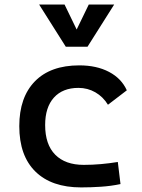

<svg xmlns="http://www.w3.org/2000/svg" viewBox="-20 -815 626 845"><path d="M336.9 9.8Q207 9.8 136 -59.8Q64.9 -129.4 64.9 -259.8Q64.9 -386.7 133.5 -457Q202.1 -527.3 329.1 -527.3Q405.3 -527.3 460 -498.5Q514.6 -469.7 538.1 -417.5L455.1 -354Q433.6 -389.2 399.7 -408.7Q365.7 -428.2 325.2 -428.2Q255.9 -428.2 217.3 -385.5Q178.7 -342.8 178.7 -264.6Q178.7 -179.2 222.9 -134.3Q267.1 -89.4 348.6 -89.4Q386.7 -89.4 424.6 -92.8Q462.4 -96.2 498.5 -102.1L510.3 -4.9Q468.8 3.9 424.3 6.8Q379.9 9.8 336.9 9.8ZM269.5 -609.4 152.3 -794.9H264.2L317.4 -685.1L370.6 -794.9H482.4L365.2 -609.4Z"/></svg>

Font: Caskaydia Cove Medium
Style: Regular
Weight: 500
Monospace: yes
Designer: Aaron Bell
Foundry: Saja Typeworks
Version: Version 4.300; ttfautohint (v1.8.3)